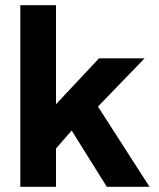

<svg xmlns="http://www.w3.org/2000/svg" viewBox="-20 -717 609 737"><path d="M255 -216 195 -147V0H58V-697H195V-317L360 -493H535L356 -308L554 0H390Z"/></svg>

Font: Hanken Grotesk ExtraBold
Style: Regular
Weight: 800
Designer: Alfredo Marco Pradil
Foundry: Hanken Design Co.
Version: Version 3.014